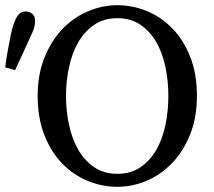

<svg xmlns="http://www.w3.org/2000/svg" viewBox="-29 -704 824 739"><path d="M225 -335Q225 -278 236.5 -224Q248 -170 272 -128Q296 -86 333.5 -60.5Q371 -35 423 -35Q475 -35 512 -60.5Q549 -86 573 -128Q597 -170 608 -224Q619 -278 619 -335Q619 -391 608 -445Q597 -499 573 -541Q549 -583 512 -608.5Q475 -634 423 -634Q371 -634 333.5 -608.5Q296 -583 272 -541Q248 -499 236.5 -445Q225 -391 225 -335ZM423 -684Q481 -684 536 -661.5Q591 -639 634 -595Q677 -551 703 -485.5Q729 -420 729 -335Q729 -252 703 -187Q677 -122 634 -77Q591 -32 536 -8.5Q481 15 423 15Q364 15 309 -7.5Q254 -30 211 -74Q168 -118 142 -183.5Q116 -249 116 -335Q116 -417 142 -482Q168 -547 211 -592Q254 -637 309.5 -660.5Q365 -684 423 -684ZM-9 -445Q-4 -483 2.5 -518Q9 -553 13 -572Q19 -600 25.5 -617Q32 -634 39 -643.5Q46 -653 53.5 -656.5Q61 -660 69 -660Q83 -660 94.5 -651.5Q106 -643 106 -622Q106 -611 103 -600Q100 -589 96 -580Q77 -538 61 -503Q45 -468 29 -434Z"/></svg>

Font: Source Serif Pro
Style: Regular
Weight: 400
Designer: Frank Grießhammer
Foundry: Adobe Systems Incorporated
Version: Version 2.000;PS 1.000;hotconv 16.6.51;makeotf.lib2.5.65220